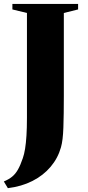

<svg xmlns="http://www.w3.org/2000/svg" viewBox="-46 -763 446 976"><path d="M-26.5 159.5Q-1.5 149 15.5 135.2Q32.5 121.5 45.2 99Q58 76.5 70 41Q77 21 81.5 -6.8Q86 -34.5 88.5 -73.5Q91 -112.5 91 -165V-697L17 -715V-743H351V-715L278.5 -697V-275Q278.5 -180.5 276.2 -115Q274 -49.5 264 -14.5Q248.5 41 211.2 85Q174 129 118.8 157Q63.5 185 -6 193.5Z"/></svg>

Font: Merriweather 120pt Black
Style: Regular
Weight: 900
Designer: Eben Sorkin
Foundry: Eben Sorkin
Version: Version 2.100